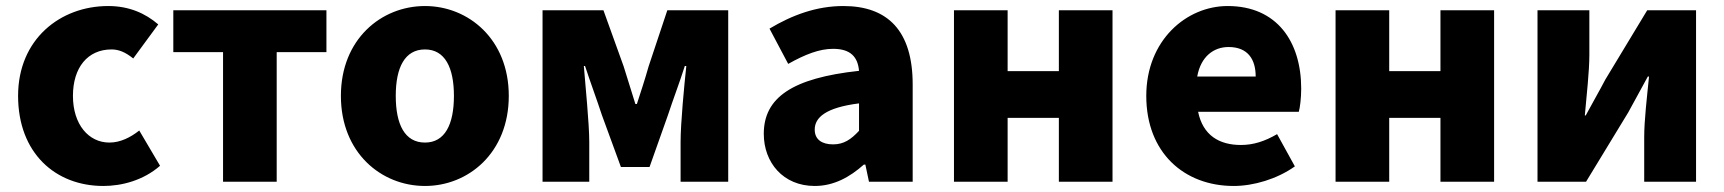

<svg xmlns="http://www.w3.org/2000/svg" viewBox="-20 -603 5719 637"><path d="M323 14C383 14 455 -4 511 -53L442 -170C413 -147 379 -130 343 -130C274 -130 222 -190 222 -285C222 -379 271 -439 350 -439C374 -439 396 -430 422 -409L505 -522C462 -559 408 -583 339 -583C180 -583 40 -473 40 -285C40 -96 163 14 323 14Z M720 0H898V-430H1063V-569H555V-430H720Z M1390 14C1534 14 1668 -96 1668 -285C1668 -473 1534 -583 1390 -583C1245 -583 1111 -473 1111 -285C1111 -96 1245 14 1390 14ZM1390 -130C1323 -130 1293 -190 1293 -285C1293 -379 1323 -439 1390 -439C1456 -439 1486 -379 1486 -285C1486 -190 1456 -130 1390 -130Z M1780 0H1935V-132C1935 -194 1922 -319 1917 -384H1921C1937 -335 1961 -270 1977 -221L2040 -49H2135L2196 -221C2212 -270 2236 -333 2252 -384H2257C2250 -319 2238 -194 2238 -132V0H2396V-569H2194L2132 -383C2119 -337 2106 -298 2093 -258H2088C2076 -298 2063 -337 2049 -383L1982 -569H1780Z M2683 14C2746 14 2799 -15 2846 -57H2851L2863 0H3008V-323C3008 -501 2925 -583 2778 -583C2689 -583 2608 -553 2533 -508L2595 -391C2652 -423 2699 -441 2744 -441C2802 -441 2826 -414 2830 -368C2608 -344 2514 -279 2514 -159C2514 -64 2578 14 2683 14ZM2744 -124C2707 -124 2683 -140 2683 -173C2683 -213 2719 -246 2830 -260V-169C2804 -141 2780 -124 2744 -124Z M3145 0H3323V-212H3493V0H3671V-569H3493V-367H3323V-569H3145Z M4073 14C4139 14 4217 -9 4276 -51L4217 -158C4176 -134 4138 -122 4097 -122C4025 -122 3971 -154 3955 -232H4289C4293 -246 4297 -277 4297 -309C4297 -464 4217 -583 4053 -583C3916 -583 3783 -469 3783 -285C3783 -96 3909 14 4073 14ZM3952 -349C3964 -416 4007 -447 4056 -447C4121 -447 4146 -405 4146 -349Z M4411 0H4589V-212H4759V0H4937V-569H4759V-367H4589V-569H4411Z M5081 0H5242L5382 -230C5400 -262 5428 -315 5447 -349H5451C5444 -279 5435 -204 5435 -148V0H5607V-569H5445L5306 -339C5289 -306 5259 -254 5241 -220H5238C5244 -289 5253 -365 5253 -421V-569H5081Z"/></svg>

Font: Source Han Sans HK Heavy
Style: Regular
Weight: 900
Designer: Ryoko NISHIZUKA 西塚涼子 (kana, bopomofo & ideographs); Paul D. Hunt (Latin, Greek & Cyrillic); Sandoll Communications 산돌커뮤니
Foundry: Adobe
Version: Version 2.000;hotconv 1.0.107;makeotfexe 2.5.65593